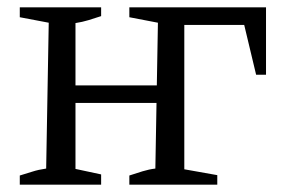

<svg xmlns="http://www.w3.org/2000/svg" viewBox="-20 -504 768 524"><path d="M333 0V-25Q351 -31 369 -36.5Q387 -42 404 -44L411 -442L333 -457V-484H483V-42L573 -26V0ZM444 -436V-484H696V-436ZM679 -300 635 -484H706V-300ZM34 0V-25Q51 -30 68 -35.5Q85 -41 106 -44L113 -442L34 -457V-484H256V-460Q238 -454 221.5 -449Q205 -444 186 -441V-43L256 -28V0ZM151 -223V-271H447V-223Z"/></svg>

Font: Piazzolla 24pt
Style: Regular
Weight: 400
Designer: Juan Pablo del Peral
Foundry: Huerta Tipografica
Version: Version 2.005